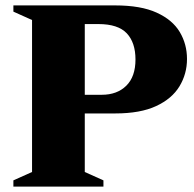

<svg xmlns="http://www.w3.org/2000/svg" viewBox="-20 -690 719 710"><path d="M29.5 -647V-670H406Q501 -670 559.5 -643.2Q618 -616.5 644.8 -571.5Q671.5 -526.5 671.5 -472Q671.5 -417 643.8 -371Q616 -325 557.5 -297.8Q499 -270.5 406 -270.5H293.5V-54L362.5 -23V0H29.5V-23L98.5 -54V-616ZM481 -470Q481 -532.5 448.8 -566.8Q416.5 -601 344 -601H293.5V-339.5H356.5Q413 -339.5 447 -373Q481 -406.5 481 -470Z"/></svg>

Font: Newsreader 16pt ExtraBold
Style: Regular
Weight: 800
Designer: Hugues Gentile
Foundry: Production Type
Version: Version 1.003; ttfautohint (v1.8.3)